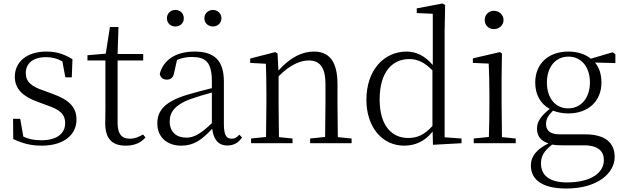

<svg xmlns="http://www.w3.org/2000/svg" viewBox="-20 -822 3583 1102"><path d="M219 14C352 14 419 -53 419 -135C419 -204 381 -248 280 -284L231 -302C159 -326 128 -353 128 -403C128 -456 167 -494 245 -494C277 -494 307 -487 338 -470L355 -378H392L396 -482C347 -512 305 -526 246 -526C130 -526 65 -463 65 -382C65 -309 115 -267 195 -238L246 -219C328 -192 354 -164 354 -115C354 -57 308 -17 218 -17C175 -17 143 -24 114 -38L96 -140H55L56 -24C110 1 156 14 219 14Z M702 14C751 14 788 -2 815 -33L801 -50C774 -35 754 -26 724 -26C679 -26 655 -53 655 -116V-475H802V-512H655L660 -667H611L587 -514L482 -505V-475H585V-201C585 -165 584 -146 584 -115C584 -28 621 14 702 14Z M986 -670C1013 -670 1035 -688 1035 -717C1035 -746 1013 -765 986 -765C961 -765 938 -746 938 -717C938 -688 961 -670 986 -670ZM1203 -670C1227 -670 1251 -688 1251 -717C1251 -746 1227 -765 1203 -765C1176 -765 1153 -746 1153 -717C1153 -688 1176 -670 1203 -670ZM1285 13C1320 13 1349 -2 1369 -33L1354 -49C1338 -32 1326 -26 1309 -26C1280 -26 1265 -45 1265 -111V-354C1265 -476 1209 -526 1097 -526C990 -526 918 -479 897 -398C901 -377 915 -365 937 -365C960 -365 975 -376 980 -407L996 -478C1025 -490 1053 -495 1080 -495C1160 -495 1196 -466 1196 -354V-316C1151 -305 1102 -292 1058 -279C930 -241 883 -190 883 -114C883 -31 943 14 1020 14C1092 14 1137 -18 1198 -83C1205 -23 1232 13 1285 13ZM1196 -115C1130 -52 1092 -32 1050 -32C992 -32 954 -64 954 -126C954 -179 986 -221 1072 -253C1109 -266 1153 -279 1196 -291Z M1845 0H1998V-27L1919 -35L1917 -227V-338C1917 -474 1867 -526 1781 -526C1715 -526 1647 -494 1578 -417L1573 -515L1560 -523L1416 -486V-461L1506 -456C1508 -406 1509 -353 1509 -285V-227L1507 -36L1421 -27V0H1659V-27L1581 -35L1579 -227V-384C1649 -455 1709 -475 1752 -475C1812 -475 1848 -440 1848 -339V-227L1846 -36L1760 -27V0Z M2465 9 2629 0V-27L2532 -34V-643L2535 -793L2520 -802L2372 -774V-747L2464 -743V-449C2417 -504 2366 -526 2314 -526C2184 -526 2083 -420 2083 -249C2083 -93 2173 14 2300 14C2363 14 2419 -11 2463 -67ZM2462 -99C2417 -49 2376 -30 2323 -30C2229 -30 2159 -100 2159 -251C2159 -414 2236 -483 2329 -483C2377 -483 2417 -464 2462 -418Z M2815 -655C2844 -655 2870 -676 2870 -707C2870 -738 2844 -760 2815 -760C2785 -760 2762 -738 2762 -707C2762 -676 2785 -655 2815 -655ZM2785 0H2940V-27L2861 -35L2859 -227V-378L2861 -515L2849 -523L2694 -487V-461L2785 -457C2787 -407 2789 -352 2789 -285V-227C2789 -173 2788 -91 2786 -36L2699 -27V0Z M3241 -200C3167 -200 3119 -260 3119 -348C3119 -437 3168 -497 3243 -497C3316 -497 3366 -438 3366 -349C3366 -261 3316 -200 3241 -200ZM3242 -171C3356 -171 3432 -241 3432 -348C3432 -394 3420 -434 3395 -463L3512 -460V-511L3496 -522L3371 -485C3340 -511 3295 -526 3242 -526C3127 -526 3052 -456 3052 -348C3052 -279 3082 -226 3135 -197C3083 -155 3062 -123 3062 -83C3062 -41 3084 -13 3128 1C3062 34 3027 73 3027 128C3027 205 3086 260 3230 260C3412 260 3508 170 3508 79C3508 -4 3452 -51 3338 -51H3191C3136 -51 3114 -75 3114 -110C3114 -138 3126 -159 3154 -187C3179 -177 3209 -171 3242 -171ZM3149 8C3166 11 3185 12 3207 12H3331C3418 12 3446 50 3446 97C3446 169 3373 225 3234 225C3138 225 3085 188 3085 116C3085 71 3105 43 3149 8Z"/></svg>

Font: Noto Serif SC Light
Style: Regular
Weight: 300
Designer: Ryoko NISHIZUKA 西塚涼子 (kana & ideographs); Frank Grießhammer (Latin, Greek & Cyrillic); Wenlong ZHANG 张文龙 (bopomofo); San
Foundry: Adobe
Version: Version 2.001;hotconv 1.1.0;makeotfexe 2.6.0